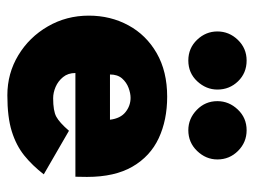

<svg xmlns="http://www.w3.org/2000/svg" viewBox="-104 -574 690 522"><g transform="rotate(90 241.0 -313.0)"><path d="M239 12Q179.5 12 130.2 -17.8Q81 -47.5 51.8 -98Q22.5 -148.5 22.5 -209.5Q22.5 -268.5 48.8 -317Q75 -365.5 124.5 -394Q174 -422.5 243 -422.5Q306.5 -422.5 355.8 -399.5Q405 -376.5 433 -328.2Q461 -280 461 -204.5L460.5 -173H178.5Q178.5 -153 189.5 -139.5Q200.5 -126 216.2 -119.2Q232 -112.5 247 -112.5Q281.5 -112.5 297.2 -121Q313 -129.5 335.5 -155.5L454 -87Q430 -56 402.8 -34Q375.5 -12 337 0Q298.5 12 239 12ZM305.5 -267Q302 -295.5 284.8 -309.2Q267.5 -323 246 -323Q233.5 -323 218.8 -317.5Q204 -312 193.2 -299.8Q182.5 -287.5 182.5 -267ZM144.5 -480Q111 -480 88.2 -503.8Q65.5 -527.5 65.5 -559Q65.5 -591 88.5 -614.8Q111.5 -638.5 144.5 -638.5Q178.5 -638.5 201 -615.2Q223.5 -592 223.5 -559Q223.5 -528.5 201 -504.2Q178.5 -480 144.5 -480ZM334 -480Q302.5 -480 278.8 -503Q255 -526 255 -559Q255 -590.5 277.8 -614.5Q300.5 -638.5 334 -638.5Q367 -638.5 390.2 -615.2Q413.5 -592 413.5 -559Q413.5 -528 390.5 -504Q367.5 -480 334 -480Z"/></g></svg>

Font: Lucymar Sans ExtraBold
Style: Regular
Weight: 800
Foundry: The League of Moveable Type (original font) / Main changes by Cristiano Sobral with portions from Mirco Monsees
Version: Version 2.001;August 30, 2020;FontCreator 13.0.0.2681 64-bit